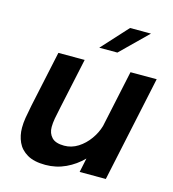

<svg xmlns="http://www.w3.org/2000/svg" viewBox="-111 -830 840 931"><g transform="rotate(15 309.0 -364.0)"><path d="M201.5 10Q144.5 10 110.2 -10Q76 -30 61 -63Q46 -96 46 -135Q46 -159 50.2 -185Q54.5 -211 62.5 -250.5L122.5 -531H254.5L200.5 -279Q192.5 -243 188.2 -218.8Q184 -194.5 184 -175.5Q184 -144 203 -123.8Q222 -103.5 265.5 -103.5Q302.5 -103.5 334.8 -124Q367 -144.5 390.2 -177Q413.5 -209.5 423.5 -245L484.5 -531H616L503 0H371.5L386.5 -71.5Q350.5 -34.5 303 -12.2Q255.5 10 201.5 10ZM307.5 -606.5 427 -737.5H532L398.5 -606.5Z"/></g></svg>

Font: Epilogue SemiBold
Style: Italic
Weight: 600
Italic angle: -12°
Designer: Tyler Finck
Foundry: Etcetera Type Co
Version: Version 2.111; ttfautohint (v1.8.3)